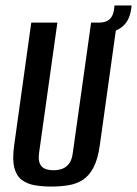

<svg xmlns="http://www.w3.org/2000/svg" viewBox="-20 -674 504 706"><path d="M169 12Q135 12 107 7Q79 2 59.5 -13Q40 -28 32.5 -58Q25 -88 32 -139L95 -591H191L124 -114Q120 -87 126.5 -72.5Q133 -58 146.5 -53Q160 -48 177 -48Q193 -48 208 -53Q223 -58 234 -72.5Q245 -87 248 -114L315 -591H410L347 -140Q340 -89 324 -58.5Q308 -28 285 -13Q262 2 232.5 7Q203 12 169 12ZM327 -548 331 -591H346Q392 -591 399 -637L401 -654H464L462 -639Q455 -591 421 -569.5Q387 -548 327 -548Z"/></svg>

Font: Alumni Sans Thin SemiBold
Style: Italic
Weight: 600
Italic angle: -8°
Version: Version 1.016